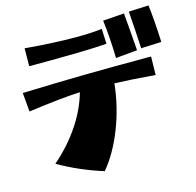

<svg xmlns="http://www.w3.org/2000/svg" viewBox="-121 -933 1131 1110"><g transform="rotate(-15 445.0 -378.0)"><path d="M744 -803 863 -808Q873 -732 880 -585L758 -580Q755 -649 744 -803ZM587 -791 714 -800Q724 -688 732 -575L603 -563Q600 -690 587 -791ZM409 -739Q505 -739 567 -747L571 -657Q456 -647 106 -647L107 -754Q280 -739 409 -739ZM106 -63Q197 -142 259.5 -234.5Q322 -327 350 -426Q247 -422 40 -394L30 -507Q235 -514 399.5 -516.5Q564 -519 801 -519L799 -409Q651 -421 556 -424Q542 -288 492.5 -161Q443 -34 371 52Q232 9 106 -63Z"/></g></svg>

Font: Otomanopee
Style: Regular
Weight: 400
Designer: Das Ende der Wildnis
Foundry: Gutenberg Labo
Version: Version 3.000